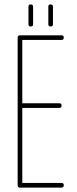

<svg xmlns="http://www.w3.org/2000/svg" viewBox="-20 -850 349 870"><path d="M70 0Q60 0 60 -10V-680Q60 -690 70 -690H259Q269 -690 269 -680Q269 -669 259 -669H81V-382H249Q259 -382 259 -372Q259 -361 249 -361H81V-21H259Q269 -21 269 -11Q269 0 259 0ZM119 -730Q109 -730 109 -740V-820Q109 -830 119 -830Q130 -830 130 -820V-740Q130 -730 119 -730ZM209 -730Q199 -730 199 -740V-820Q199 -830 209 -830Q220 -830 220 -820V-740Q220 -730 209 -730Z"/></svg>

Font: Zen Loop
Style: Regular
Weight: 400
Designer: Yoshimichi Ohira
Foundry: A-1 Corp ZenFonts
Version: Version 1.000; ttfautohint (v1.8.3)